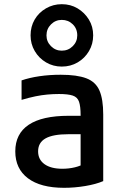

<svg xmlns="http://www.w3.org/2000/svg" viewBox="-20 -887 590 917"><path d="M286 10Q174 10 113.5 -35.5Q53 -81 53 -164Q53 -248 117 -291Q181 -334 308 -334H416V-246H307Q233 -246 197.5 -226Q162 -206 162 -164Q162 -125 192.5 -103Q223 -81 278 -81Q309 -81 338 -88Q367 -95 388 -109L365 -50V-337Q365 -379 357.5 -401Q350 -423 327.5 -430.5Q305 -438 262 -438Q234 -438 206.5 -435.5Q179 -433 149.5 -427Q120 -421 83 -410V-503Q121 -516 168.5 -523Q216 -530 270 -530Q348 -530 392.5 -513Q437 -496 455 -454.5Q473 -413 473 -340V-22Q438 -7 387 1.5Q336 10 286 10ZM275 -569Q234 -569 200 -589Q166 -609 146 -643Q126 -677 126 -718Q126 -760 145.5 -793.5Q165 -827 199.5 -847Q234 -867 275 -867Q317 -867 350.5 -847Q384 -827 404.5 -793.5Q425 -760 425 -718Q425 -677 405 -643Q385 -609 351 -589Q317 -569 275 -569ZM275 -645Q306 -645 327.5 -666.5Q349 -688 349 -718Q349 -750 327.5 -771Q306 -792 275 -792Q245 -792 223.5 -770.5Q202 -749 202 -718Q202 -688 223.5 -666.5Q245 -645 275 -645Z"/></svg>

Font: M PLUS Code Latin SemiExpanded Medium
Style: Regular
Weight: 500
Width: 6
Designer: Coji Morishita
Foundry: UNDERFOREST DESIGN
Version: Version 1.002; ttfautohint (v1.8.3)